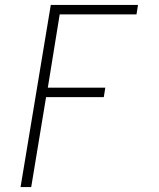

<svg xmlns="http://www.w3.org/2000/svg" viewBox="-20 -550 640 775"><path d="M63 205 185 -530H537L531 -492H221L173 -196H405L399 -158H166L106 205Z"/></svg>

Font: Iosevka Curly Slab XLtEx
Style: Italic
Weight: 200
Width: 7
Italic angle: -9°
Monospace: yes
Designer: Belleve Invis
Foundry: Belleve Invis
Version: Version 11.1.0; ttfautohint (v1.8.3)